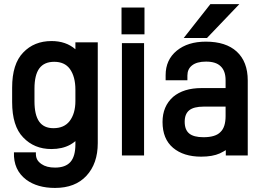

<svg xmlns="http://www.w3.org/2000/svg" viewBox="-20 -737 1281 935"><path d="M107.9 138.2Q44.9 90.8 47.9 4.9H154.8Q153.8 25.4 160.2 38.3Q166.5 51.3 182.1 62Q206.5 79.1 248 79.1Q298.8 79.1 323 51.8Q347.2 24.4 347.2 -34.2V-49.8Q336.4 -40.5 321.8 -32.2Q283.2 -11.2 230 -11.2Q146.5 -11.2 92.8 -67.9Q39.1 -123 39.1 -240.2V-310.1Q39.1 -425.8 92.8 -481Q146 -537.1 231 -537.1Q301.3 -537.1 347.2 -497.1V-530.8H456.1V-40Q456.1 59.6 400.9 119.1Q346.2 178.2 248 178.2Q162.1 178.2 107.9 138.2ZM318.8 -147Q347.2 -184.1 347.2 -245.1V-299.8Q347.2 -364.3 319.8 -401.9Q294.4 -436 244.1 -436Q195.3 -436 171.6 -404.1Q147.9 -372.1 147.9 -305.2V-244.1Q147.9 -177.2 170.7 -145Q193.4 -112.8 240.2 -112.8Q292 -112.8 318.8 -147Z M683.6 -700.2V-569.8H571.8V-700.2ZM681.6 -526.9V20H573.7V-526.9Z M1145.5 -716.8 987.8 -551.8H874.5L1004.4 -716.8ZM1132.8 -485.8Q1186.5 -436.5 1186.5 -345.2V20H1079.6V-5.9Q1072.3 -1 1050.8 9.8Q1015.1 25.9 959.5 25.9Q874 25.9 822.8 -17.1Q771.5 -60.5 771.5 -143.1Q771.5 -219.2 822.8 -265.1Q874 -308.1 961.4 -308.1H1078.6V-346.2Q1078.6 -391.6 1054.7 -414.1Q1031.7 -437 983.4 -437Q938 -437 914.6 -418Q892.6 -400.4 892.6 -369.1V-346.2H786.6V-371.1Q786.6 -445.8 840.8 -490.2Q894.5 -534.2 982.4 -534.2Q1080.1 -534.2 1132.8 -485.8ZM1053.7 -94.2Q1078.6 -117.7 1078.6 -171.9V-217.8H971.7Q923.8 -217.8 901.6 -200Q879.4 -182.1 879.4 -144Q879.4 -105 901.4 -86.9Q923.3 -68.8 970.7 -68.8Q1029.8 -68.8 1053.7 -94.2Z"/></svg>

Font: D-DIN-PRO SemiBold
Style: Bold
Weight: 600
Designer: datto
Foundry: CyberFei
Version: Version 1.000;hotconv 1.0.109;makeotfexe 2.5.65596